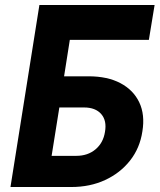

<svg xmlns="http://www.w3.org/2000/svg" viewBox="-20 -750 640 770"><path d="M22 0 138 -730H600L577 -590H260L237 -444H335Q411 -444 463 -416.5Q515 -389 538.5 -339.5Q562 -290 551 -223Q541 -156 501.5 -106Q462 -56 401.5 -28Q341 0 266 0ZM187 -125H286Q332 -125 363 -151Q394 -177 401 -221Q409 -266 386 -292.5Q363 -319 317 -319H218Z"/></svg>

Font: JetBrains Mono ExtraBold
Style: Italic
Weight: 800
Italic angle: -9°
Monospace: yes
Designer: Philipp Nurullin, Konstantin Bulenkov
Foundry: JetBrains
Version: Version 2.305; ttfautohint (v1.8.4.7-5d5b)